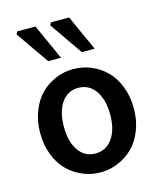

<svg xmlns="http://www.w3.org/2000/svg" viewBox="-113 -831 776 925"><g transform="rotate(-15 274.5 -368.0)"><path d="M273.9 12.2Q228 12.2 186 -5.4Q144 -22.9 111.8 -54.9Q79.6 -86.9 60.3 -136.2Q41 -185.5 41 -245.1Q41 -304.7 60.3 -354.2Q79.6 -403.8 111.8 -435.8Q144 -467.8 186 -485.4Q228 -502.9 273.9 -502.9Q320.3 -502.9 362.3 -485.4Q404.3 -467.8 436.8 -435.8Q469.2 -403.8 488.5 -354.2Q507.8 -304.7 507.8 -245.1Q507.8 -185.5 488.5 -136.2Q469.2 -86.9 436.8 -54.9Q404.3 -22.9 362.3 -5.4Q320.3 12.2 273.9 12.2ZM273.9 -82Q327.6 -82 358.9 -126.5Q390.1 -170.9 390.1 -245.1Q390.1 -319.8 358.9 -364.5Q327.6 -409.2 273.9 -409.2Q220.7 -409.2 189.9 -364.7Q159.2 -320.3 159.2 -245.1Q159.2 -170.9 189.9 -126.5Q220.7 -82 273.9 -82ZM168 -570.8 54.2 -734.9 61 -748H151.9L231.9 -570.8ZM335.9 -570.8 222.2 -734.9 229 -748H319.8L399.9 -570.8Z"/></g></svg>

Font: Source Sans 3 Semibold
Style: Regular
Weight: 600
Designer: Paul D. Hunt
Foundry: Adobe
Version: Version 3.052;hotconv 1.1.0;makeotfexe 2.6.0